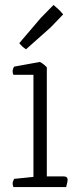

<svg xmlns="http://www.w3.org/2000/svg" viewBox="-20 -755 324 775"><path d="M247 0H34Q31 -8 31 -14Q31 -22 37 -33L115 -41V-453H34Q31 -460 31 -467Q31 -476 37 -486L141 -505Q158 -496 169 -483V-43H237Q253 -43 253 -29Q253 -23 249 -8ZM184 -644 85 -556Q67 -568 58 -581L145 -683L196 -735Q209 -724 217 -716.5Q225 -709 235 -697Z"/></svg>

Font: Scope One
Style: Regular
Weight: 400
Designer: Dalton Maag Ltd
Foundry: Dalton Maag Ltd
Version: Version 1.002; ttfautohint (v1.4.1) -l 11 -r 50 -G 50 -x 14 